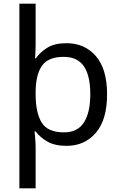

<svg xmlns="http://www.w3.org/2000/svg" viewBox="-20 -780 655 1040"><path d="M560 -269Q560 -132 499.5 -61Q439 10 340 10Q277 10 237 -13Q197 -36 173 -68H167Q168 -61 169.5 -45Q171 -29 172 -12Q173 5 173 16V240H85V-760H173V-536Q173 -522 172 -499.5Q171 -477 170 -464H174Q198 -498 237 -522Q276 -546 340 -546Q439 -546 499.5 -476Q560 -406 560 -269ZM469 -270Q469 -371 434 -421.5Q399 -472 325 -472Q243 -472 209 -426Q175 -380 173 -288V-269Q173 -170 205.5 -116.5Q238 -63 326 -63Q400 -63 434.5 -116.5Q469 -170 469 -270Z"/></svg>

Font: Noto Sans PhagsPa
Style: Regular
Weight: 400
Designer: Monotype Design Team
Foundry: Monotype Imaging Inc.
Version: Version 2.004; ttfautohint (v1.8.4.7-5d5b)